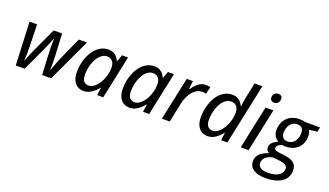

<svg xmlns="http://www.w3.org/2000/svg" viewBox="-86 -1385 3854 2251"><g transform="rotate(20 1841.5 -260.0)"><path d="M81.5 0 57.6 -538.1H151.9L159.2 -255.9Q160.2 -206.1 159.2 -164.3Q158.2 -122.6 155.8 -89.8H159.2Q167 -111.3 178 -139.4Q189 -167.5 200.2 -194.1Q211.4 -220.7 220.2 -239.7L358.9 -538.1H463.9L478.5 -250Q479.5 -214.4 480 -170.9Q480.5 -127.4 479 -89.8H482.4Q490.7 -113.8 501.7 -144Q512.7 -174.3 525.9 -207.3Q539.1 -240.2 552.2 -271.5L672.4 -538.1H773.9L522.9 0H410.2L396 -289.1Q395 -313.5 394.8 -338.9Q394.5 -364.3 395 -390.9Q395.5 -417.5 396 -445.8H391.6Q382.8 -421.9 374 -398.9Q365.2 -376 354.7 -351.6Q344.2 -327.1 331.1 -298.3L192.4 0Z M928.2 9.8Q885.7 9.8 852.3 -11Q818.8 -31.7 799.8 -73.2Q780.8 -114.7 780.8 -177.2Q780.8 -234.9 793 -289.1Q805.2 -343.3 827.9 -390.1Q850.6 -437 882.6 -472.4Q914.6 -507.8 954.8 -527.8Q995.1 -547.9 1041.5 -547.9Q1077.6 -547.9 1104 -535.2Q1130.4 -522.5 1148.4 -501.2Q1166.5 -480 1176.8 -455.1H1181.6L1211.9 -538.1H1286.6L1172.9 0H1096.7L1109.4 -95.2H1105.5Q1084 -67.4 1057.1 -43.5Q1030.3 -19.5 998 -4.9Q965.8 9.8 928.2 9.8ZM962.4 -70.3Q998 -70.3 1032.2 -96.9Q1066.4 -123.5 1093 -168.5Q1119.6 -213.4 1133.3 -268.6Q1140.1 -294.9 1142.6 -317.9Q1145 -340.8 1145 -362.3Q1145 -408.7 1120.6 -437.7Q1096.2 -466.8 1053.7 -466.8Q1023.9 -466.8 997.6 -450.9Q971.2 -435.1 949.7 -407.2Q928.2 -379.4 912.8 -343Q897.5 -306.6 888.9 -264.2Q880.4 -221.7 880.4 -177.7Q880.4 -125 901.9 -97.7Q923.3 -70.3 962.4 -70.3Z M1501 9.8Q1458.5 9.8 1425 -11Q1391.6 -31.7 1372.6 -73.2Q1353.5 -114.7 1353.5 -177.2Q1353.5 -234.9 1365.7 -289.1Q1377.9 -343.3 1400.6 -390.1Q1423.3 -437 1455.3 -472.4Q1487.3 -507.8 1527.6 -527.8Q1567.9 -547.9 1614.3 -547.9Q1650.4 -547.9 1676.8 -535.2Q1703.1 -522.5 1721.2 -501.2Q1739.3 -480 1749.5 -455.1H1754.4L1784.7 -538.1H1859.4L1745.6 0H1669.4L1682.1 -95.2H1678.2Q1656.7 -67.4 1629.9 -43.5Q1603 -19.5 1570.8 -4.9Q1538.6 9.8 1501 9.8ZM1535.2 -70.3Q1570.8 -70.3 1605 -96.9Q1639.2 -123.5 1665.8 -168.5Q1692.4 -213.4 1706.1 -268.6Q1712.9 -294.9 1715.3 -317.9Q1717.8 -340.8 1717.8 -362.3Q1717.8 -408.7 1693.4 -437.7Q1668.9 -466.8 1626.5 -466.8Q1596.7 -466.8 1570.3 -450.9Q1543.9 -435.1 1522.5 -407.2Q1501 -379.4 1485.6 -343Q1470.2 -306.6 1461.7 -264.2Q1453.1 -221.7 1453.1 -177.7Q1453.1 -125 1474.6 -97.7Q1496.1 -70.3 1535.2 -70.3Z M1904.8 0 2019 -538.1H2096.7L2085 -435.1H2089.8Q2110.8 -464.4 2134.8 -490.2Q2158.7 -516.1 2188.7 -532Q2218.8 -547.9 2257.3 -547.9Q2271 -547.9 2285.6 -546.1Q2300.3 -544.4 2312.5 -541L2291 -451.2Q2279.3 -454.1 2266.8 -455.8Q2254.4 -457.5 2240.7 -457.5Q2206.1 -457.5 2176 -440.2Q2146 -422.9 2121.8 -393.3Q2097.7 -363.8 2080.6 -325.9Q2063.5 -288.1 2054.7 -246.6L2002.4 0Z M2475.1 9.8Q2432.6 9.8 2399.2 -10.5Q2365.7 -30.8 2346.7 -72.3Q2327.6 -113.8 2327.6 -177.2Q2327.6 -233.9 2339.4 -287.8Q2351.1 -341.8 2373 -388.7Q2395 -435.5 2427 -471.2Q2459 -506.8 2499.8 -526.9Q2540.5 -546.9 2588.9 -546.9Q2625.5 -546.9 2651.1 -533.9Q2676.8 -521 2694.3 -500.2Q2711.9 -479.5 2722.7 -455.1H2727.5Q2729.5 -472.7 2732.2 -493.4Q2734.9 -514.2 2738.8 -536.6Q2742.7 -559.1 2747.6 -581.5L2785.2 -759.8H2882.3L2721.2 0H2643.1L2655.3 -95.2H2651.4Q2628.9 -66.9 2602.5 -43Q2576.2 -19 2544.7 -4.6Q2513.2 9.8 2475.1 9.8ZM2511.2 -70.3Q2534.2 -70.3 2556.6 -82Q2579.1 -93.8 2599.6 -114.5Q2620.1 -135.3 2637.2 -162.8Q2654.3 -190.4 2667.2 -222.9Q2680.2 -255.4 2687.3 -290.3Q2694.3 -325.2 2694.3 -360.4Q2694.3 -408.7 2671.1 -437.7Q2647.9 -466.8 2598.6 -466.8Q2568.4 -466.8 2542 -450.4Q2515.6 -434.1 2494.4 -405.8Q2473.1 -377.4 2458.3 -340.6Q2443.4 -303.7 2435.3 -262Q2427.2 -220.2 2427.2 -177.7Q2427.2 -125 2448.5 -97.7Q2469.7 -70.3 2511.2 -70.3Z M2888.2 0 3002.4 -538.1H3100.1L2985.8 0ZM3078.1 -625Q3055.7 -625 3040.5 -637.2Q3025.4 -649.4 3025.4 -673.3Q3025.4 -692.4 3033 -707.8Q3040.5 -723.1 3054.9 -731.9Q3069.3 -740.7 3089.8 -740.7Q3113.3 -740.7 3126.7 -729.2Q3140.1 -717.8 3140.1 -694.3Q3140.1 -663.1 3122.3 -644Q3104.5 -625 3078.1 -625Z M3281.7 240.2Q3186 240.2 3131.8 204.1Q3077.6 168 3077.6 103Q3077.6 51.3 3112.5 13.7Q3147.5 -23.9 3223.6 -49.3Q3205.6 -59.6 3196 -74.7Q3186.5 -89.8 3186.5 -109.9Q3186.5 -143.6 3210.2 -168Q3233.9 -192.4 3279.3 -213.4Q3248 -231.4 3230 -262.5Q3211.9 -293.5 3211.9 -335Q3212.4 -382.8 3228.3 -422.6Q3244.1 -462.4 3272.9 -490.2Q3300.8 -517.1 3339.1 -532Q3377.4 -546.9 3423.8 -546.9Q3442.9 -546.9 3461.9 -544.4Q3481 -542 3499.5 -537.1H3683.1L3669.9 -479.5L3569.3 -466.8Q3578.6 -452.1 3583.5 -433.1Q3588.4 -414.1 3587.9 -391.6Q3587.9 -344.2 3572.3 -305.9Q3556.6 -267.6 3527.3 -240.7Q3500 -215.8 3461.9 -202.1Q3423.8 -188.5 3377 -188.5Q3363.3 -188.5 3352.5 -189.5Q3341.8 -190.4 3334 -192.4Q3302.2 -181.2 3286.9 -166Q3271.5 -150.9 3271.5 -133.3Q3271.5 -120.6 3279.3 -112.3Q3287.1 -105.5 3300.8 -101.6Q3314.5 -97.7 3334.5 -95.2L3394 -88.4Q3451.7 -81.5 3487.8 -65.4Q3523.9 -49.3 3541 -21.7Q3558.1 5.9 3558.1 46.4Q3558.1 98.6 3535.2 137Q3512.2 175.3 3468.3 200.2Q3433.6 219.7 3386.7 230Q3339.8 240.2 3281.7 240.2ZM3286.6 170.9Q3330.1 170.9 3363.8 163.3Q3397.5 155.8 3420.4 141.6Q3443.8 126.5 3456.3 105.7Q3468.8 85 3468.8 58.1Q3468.8 46.4 3465.1 36.9Q3461.4 27.3 3453.6 20Q3440.9 7.8 3418 0.5Q3395 -6.8 3359.9 -10.3L3284.7 -18.1Q3245.6 -10.3 3219 5.4Q3192.4 21 3178.7 43.2Q3165 65.4 3165 93.3Q3165 130.4 3196 150.6Q3227.1 170.9 3286.6 170.9ZM3379.9 -252Q3417.5 -252 3443.8 -272.2Q3470.2 -292.5 3484.4 -326.4Q3498.5 -360.4 3498.5 -401.4Q3498.5 -420.9 3493.4 -436Q3488.3 -451.2 3478.5 -460.9Q3468.8 -471.2 3454.3 -476.3Q3439.9 -481.4 3421.4 -481.4Q3393.6 -481.4 3371.3 -470Q3349.1 -458.5 3333.7 -438.2Q3318.4 -418 3310.1 -391.1Q3301.8 -364.3 3301.8 -333.5Q3301.8 -315.9 3306.2 -302Q3310.5 -288.1 3318.8 -278.3Q3338.4 -252 3379.9 -252Z"/></g></svg>

Font: Open Sans Medium
Style: Italic
Weight: 500
Italic angle: -12°
Designer: Monotype Design Team
Foundry: Monotype Imaging Inc.
Version: Version 3.000